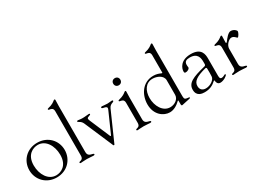

<svg xmlns="http://www.w3.org/2000/svg" viewBox="-31 -1474 2965 2192"><g transform="rotate(-30 1451.5 -378.0)"><path d="M267 11.4C404.1 11.4 500 -90.9 500 -217.3C500 -343.8 404.1 -445.3 266.3 -445.3C129.3 -445.3 33.4 -343.8 33.4 -217.3C33.4 -90.9 129.3 11.4 267 11.4ZM104.4 -239.3C104.4 -380.7 197.4 -420.5 260.7 -420.5C365.1 -420.5 428.3 -313.2 428.3 -194.6C428.3 -53.3 335.9 -13.5 272.7 -13.5C169 -13.5 104.4 -120.7 104.4 -239.3Z M585.9 4.3C604 4.3 617.5 0 665.5 0C703.5 0 731.5 5 750.7 5C762.4 5 768.5 2.1 768.5 -5C768.5 -11.4 764.6 -14.2 753.6 -17C726.2 -23.8 691.4 -28.1 691.1 -76.7V-681.8C691.1 -715.2 693.2 -741.5 693.2 -760.7C693.2 -772 689.6 -774.1 683.9 -774.1C680.4 -774.1 676.8 -771.7 671.5 -767.8C658 -757.1 634.2 -735.8 573.9 -722.3C567.8 -721.2 563.9 -717.7 563.9 -713.1C563.9 -707.7 568.5 -705.3 574.9 -703.8C593 -699.9 627.1 -699.6 627.1 -653.4V-67.8C626.8 -23.1 600.9 -20.2 583.8 -15.6C577.8 -13.8 573.2 -11.4 573.2 -5C573.2 2.1 578.5 4.3 585.9 4.3Z M1014.2 17.8C1018.1 17.8 1021 16 1022.7 12.1L1027.7 0.7L1190.3 -366.5C1204.5 -396.7 1220.9 -403.8 1248.6 -414.1C1255.7 -416.9 1259.6 -420.8 1259.2 -426.1C1259.6 -432.9 1253.2 -435.4 1245.7 -435.4C1231.9 -435.4 1210.9 -430.4 1187.5 -430.4C1155.9 -430.4 1132.5 -435.7 1115.8 -436.1C1107.2 -435.7 1101.6 -432.5 1101.6 -426.1C1101.6 -419 1106.9 -415.8 1112.9 -414.1C1124.6 -409.8 1165.5 -408.4 1165.5 -384.2C1165.5 -377.5 1158.7 -362.9 1149.9 -343L1043 -101.9L1041.9 -99.4C1036.9 -88.8 1032 -88.8 1027 -99.4V-99.8L916.2 -359.4C911.2 -371.4 906.6 -382.8 907 -389.9C906.6 -405.5 918.3 -407.3 936.8 -414.1C945.3 -417.6 954.5 -418.7 954.5 -426.8C954.5 -433.2 947.8 -434.7 941.8 -434.7C915.5 -434.7 900.6 -429 860.8 -429C825.6 -428.6 812.5 -434.7 796.9 -434.7C789.1 -434.7 784.8 -430.4 784.8 -426.1C784.8 -411.2 823.9 -412.3 843.8 -365.8L996.8 -9.9L1005.7 11.4C1007.5 15.3 1010.3 17.8 1014.2 17.8Z M1334.5 4.3C1352.6 4.3 1366.1 0 1414.1 0C1452.1 0 1480.1 5 1499.3 5C1511 5 1517 2.1 1517 -5C1517 -11.4 1513.1 -14.2 1502.1 -17C1474.8 -23.8 1440 -28.1 1439.6 -76.7V-361.5C1439.6 -394.9 1441.8 -421.2 1441.8 -440.3C1441.8 -451.7 1438.2 -453.8 1432.5 -453.8C1429 -453.8 1425.4 -451.3 1420.1 -447.4C1406.6 -436.8 1382.8 -415.5 1322.4 -402C1316.4 -400.9 1312.5 -397.4 1312.5 -392.8C1312.5 -387.4 1317.1 -384.9 1323.5 -383.5C1341.6 -379.6 1375.7 -379.3 1375.7 -333.1V-67.8C1375.4 -23.1 1349.4 -20.2 1332.4 -15.6C1326.3 -13.8 1321.7 -11.4 1321.7 -5C1321.7 2.1 1327.1 4.3 1334.5 4.3ZM1357.2 -593.8C1357.2 -566.1 1376.4 -546.9 1404.1 -546.9C1431.8 -546.9 1451 -566.1 1451 -593.8C1451 -621.4 1431.8 -640.6 1404.1 -640.6C1376.4 -640.6 1357.2 -621.4 1357.2 -593.8Z M1796.5 -444.6C1652.3 -444.6 1577.1 -315.3 1577.1 -193.9C1577.1 -56.8 1672.9 12.8 1756 12.8C1808.2 12.8 1855.5 -15.6 1898.1 -56.5C1903.8 -60.7 1905.5 -59.7 1905.9 -51.8V-39.8V-3.6C1905.9 4.3 1908.7 12.1 1918 12.1C1922.2 12.1 1928.6 10.7 2024.5 -10.7C2031.6 -12.1 2035.9 -15.6 2035.9 -20.6C2035.9 -27 2029.5 -26.3 2024.5 -27C1980.5 -32 1969.8 -34.1 1969.8 -74.6V-681.8C1969.8 -715.2 1971.9 -741.5 1971.9 -760.7C1971.9 -772 1968.4 -774.1 1962.7 -774.1C1959.2 -774.1 1955.6 -771.7 1950.3 -767.8C1936.8 -757.1 1913 -735.8 1852.6 -722.3C1846.6 -721.2 1842.7 -717.7 1842.7 -713.1C1842.7 -707.7 1847.3 -705.3 1853.7 -703.8C1871.8 -699.9 1905.9 -699.6 1905.9 -653.4V-428.3C1905.5 -420.1 1903.1 -418.3 1895.2 -421.2L1888.1 -424C1866.1 -433.9 1837 -444.6 1796.5 -444.6ZM1634.6 -245C1634.6 -340.2 1681.5 -419.7 1772.4 -419.7C1828.5 -419.7 1905.9 -389.2 1905.9 -323.2V-132.1C1905.9 -75.3 1848.4 -35.5 1788.7 -35.5C1692.1 -35.5 1634.6 -139.9 1634.6 -245Z M2214.8 12.8C2281.6 12.8 2325.6 -9.2 2368.3 -48.3C2370.4 -50.4 2372.2 -51.5 2373.9 -51.5C2375.4 -51.5 2376.4 -50.4 2376.8 -47.6C2381 -17 2391 7.8 2425.8 7.8C2467.7 7.8 2522.4 -28.4 2522.4 -43.3C2522.4 -46.9 2520.2 -50.4 2516 -50.4C2506.7 -50.4 2488.3 -32.7 2464.8 -32.7C2447.1 -32.7 2438.6 -41.9 2438.6 -73.9V-301.8C2438.6 -353 2432.9 -445.3 2292.3 -445.3C2153.1 -445.3 2122.5 -354.4 2121.8 -315.3C2121.1 -294.7 2128.9 -292.6 2139.6 -292.6C2170.8 -292.6 2193.5 -312.5 2193.5 -326C2190.7 -344.5 2190.7 -358 2190.7 -362.9C2190.7 -404.1 2218.4 -416.9 2261.7 -416.9C2363.3 -416.9 2374.6 -348 2373.9 -294C2373.6 -284.8 2373.9 -275.6 2373.9 -266.3C2373.9 -254.6 2367.9 -247.2 2356.5 -244.3C2183.9 -202.1 2108.3 -167.6 2108.3 -79.5C2108.3 7.1 2181.5 12.8 2214.8 12.8ZM2175.8 -89.5C2175.8 -151.3 2226.9 -187.9 2354.8 -220.9C2366.1 -223.7 2372.2 -219.1 2372.5 -207.4C2373.9 -170.1 2373.6 -135.7 2371.8 -103.7C2369.3 -61.1 2307.2 -18.5 2248.2 -18.5C2196.4 -18.5 2175.8 -51.1 2175.8 -89.5Z M2598 4.3C2616.1 4.3 2629.6 0 2677.6 0C2715.6 0 2743.6 5 2762.8 5C2774.5 5 2780.5 2.1 2780.5 -5C2780.5 -11.4 2776.6 -14.2 2765.6 -17C2738.3 -23.8 2703.5 -28.1 2703.1 -76.7V-278.4C2703.1 -326.7 2755 -376.4 2786.9 -376.4C2823.9 -376.4 2841.6 -339.5 2852.3 -339.5C2861.5 -339.5 2888.5 -383.5 2888.5 -401.3C2888.5 -416.9 2857.2 -445.3 2818.2 -445.3C2782.7 -445.3 2741.5 -388.5 2721.6 -362.9C2715.9 -355.5 2712.4 -352.3 2708.1 -352.3C2703.5 -352.3 2703.1 -355.8 2703.1 -361.5C2703.1 -394.9 2705.3 -421.2 2705.3 -440.3C2705.3 -451.7 2701.7 -453.8 2696 -453.8C2692.5 -453.8 2688.9 -451.3 2683.6 -447.4C2670.1 -436.8 2646.3 -415.5 2585.9 -402C2579.9 -400.9 2576 -397.4 2576 -392.8C2576 -387.4 2580.6 -384.9 2587 -383.5C2605.1 -379.6 2639.2 -379.3 2639.2 -333.1V-67.8C2638.8 -23.1 2612.9 -20.2 2595.9 -15.6C2589.8 -13.8 2585.2 -11.4 2585.2 -5C2585.2 2.1 2590.6 4.3 2598 4.3Z"/></g></svg>

Font: Margiela Serif Light
Style: Regular
Weight: 300
Designer: Andreas Faust, Stefan Endress
Version: Version 1.002;FEAKit 1.0